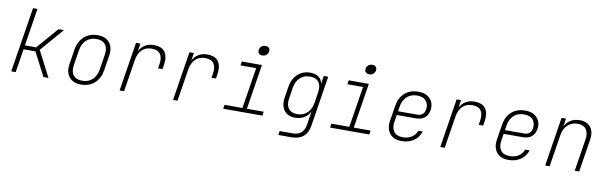

<svg xmlns="http://www.w3.org/2000/svg" viewBox="-55 -1354 6710 2123"><g transform="rotate(10 3300.0 -292.5)"><path d="M71 0 187 -730H237L170 -309H296L505 -550H566L340 -289L489 0H433L296 -264H163L121 0Z M854 10Q766 10 721.5 -44.5Q677 -99 691 -190L718 -360Q733 -452 793.5 -506Q854 -560 945 -560Q1034 -560 1078 -505.5Q1122 -451 1108 -360L1081 -190Q1066 -97 1006 -43.5Q946 10 854 10ZM861 -34Q930 -34 974.5 -75Q1019 -116 1031 -190L1058 -360Q1070 -434 1038 -475Q1006 -516 938 -516Q870 -516 825 -475Q780 -434 768 -360L741 -190Q729 -116 760.5 -75Q792 -34 861 -34Z M1288 0 1375 -550H1425L1411 -463Q1434 -509 1476 -534.5Q1518 -560 1573 -560Q1664 -560 1700 -509Q1736 -458 1722 -365L1714 -315H1664L1672 -365Q1683 -439 1654.5 -478Q1626 -517 1558 -517Q1491 -517 1449 -476Q1407 -435 1395 -360L1338 0Z M1888 0 1975 -550H2025L2011 -463Q2034 -509 2076 -534.5Q2118 -560 2173 -560Q2264 -560 2300 -509Q2336 -458 2322 -365L2314 -315H2264L2272 -365Q2283 -439 2254.5 -478Q2226 -517 2158 -517Q2091 -517 2049 -476Q2007 -435 1995 -360L1938 0Z M2451 0 2458 -45H2659L2732 -505H2556L2563 -550H2789L2709 -45H2898L2891 0ZM2774 -655Q2748 -655 2734.5 -670Q2721 -685 2725 -710Q2729 -735 2747.5 -750Q2766 -765 2792 -765Q2818 -765 2831.5 -750Q2845 -735 2841 -710Q2837 -685 2818.5 -670Q2800 -655 2774 -655Z M3101 180 3109 135H3254Q3374 135 3394 15L3401 -30L3418 -141Q3397 -94 3352 -67Q3307 -40 3249 -40Q3167 -40 3126 -94.5Q3085 -149 3099 -239L3118 -360Q3132 -452 3189.5 -506Q3247 -560 3332 -560Q3390 -560 3426 -533Q3462 -506 3469 -459L3483 -550H3533L3444 15Q3417 180 3246 180ZM3266 -83Q3334 -83 3378 -124.5Q3422 -166 3434 -239L3453 -360Q3465 -434 3434 -475.5Q3403 -517 3335 -517Q3268 -517 3224 -475.5Q3180 -434 3168 -360L3149 -239Q3137 -166 3168 -124.5Q3199 -83 3266 -83Z M3651 0 3658 -45H3859L3932 -505H3756L3763 -550H3989L3909 -45H4098L4091 0ZM3974 -655Q3948 -655 3934.5 -670Q3921 -685 3925 -710Q3929 -735 3947.5 -750Q3966 -765 3992 -765Q4018 -765 4031.5 -750Q4045 -735 4041 -710Q4037 -685 4018.5 -670Q4000 -655 3974 -655Z M4455 10Q4363 10 4320 -46Q4277 -102 4291 -190L4318 -360Q4333 -455 4392.5 -507.5Q4452 -560 4546 -560Q4606 -560 4645.5 -536Q4685 -512 4702.5 -472Q4720 -432 4712 -384Q4703 -326 4666 -295.5Q4629 -265 4567 -265H4353L4341 -190Q4329 -117 4360 -75.5Q4391 -34 4462 -34Q4518 -34 4560 -61Q4602 -88 4618 -135H4668Q4645 -66 4589 -28Q4533 10 4455 10ZM4360 -308H4575Q4650 -308 4662 -384Q4671 -438 4639.5 -477Q4608 -516 4539 -516Q4469 -516 4424 -474.5Q4379 -433 4368 -360Z M4888 0 4975 -550H5025L5011 -463Q5034 -509 5076 -534.5Q5118 -560 5173 -560Q5264 -560 5300 -509Q5336 -458 5322 -365L5314 -315H5264L5272 -365Q5283 -439 5254.5 -478Q5226 -517 5158 -517Q5091 -517 5049 -476Q5007 -435 4995 -360L4938 0Z M5655 10Q5563 10 5520 -46Q5477 -102 5491 -190L5518 -360Q5533 -455 5592.5 -507.5Q5652 -560 5746 -560Q5806 -560 5845.5 -536Q5885 -512 5902.5 -472Q5920 -432 5912 -384Q5903 -326 5866 -295.5Q5829 -265 5767 -265H5553L5541 -190Q5529 -117 5560 -75.5Q5591 -34 5662 -34Q5718 -34 5760 -61Q5802 -88 5818 -135H5868Q5845 -66 5789 -28Q5733 10 5655 10ZM5560 -308H5775Q5850 -308 5862 -384Q5871 -438 5839.5 -477Q5808 -516 5739 -516Q5669 -516 5624 -474.5Q5579 -433 5568 -360Z M6066 0 6153 -550H6203L6189 -459Q6211 -507 6255 -533.5Q6299 -560 6358 -560Q6439 -560 6479.5 -508Q6520 -456 6506 -367L6448 0H6398L6455 -360Q6467 -434 6436.5 -475.5Q6406 -517 6341 -517Q6275 -517 6229.5 -475Q6184 -433 6173 -360L6116 0Z"/></g></svg>

Font: JetBrains Mono NL Thin
Style: Italic
Weight: 100
Italic angle: -9°
Monospace: yes
Designer: Philipp Nurullin, Konstantin Bulenkov
Foundry: JetBrains
Version: Version 2.305; ttfautohint (v1.8.4.7-5d5b)